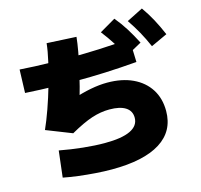

<svg xmlns="http://www.w3.org/2000/svg" viewBox="-127 -993 1253 1196"><g transform="rotate(-15 500.0 -395.0)"><path d="M721 -594Q694 -646 666.5 -689.5Q639 -733 604 -778L707 -838Q742 -796 770.5 -750.5Q799 -705 826 -652ZM889 -612Q866 -665 841 -710Q816 -755 784 -802L889 -855Q921 -810 946 -763.5Q971 -717 995 -661ZM377 -525Q323 -525 263.5 -526.5Q204 -528 149 -530Q94 -532 50 -535L55 -685Q98 -682 153 -679.5Q208 -677 266.5 -676Q325 -675 378 -675Q470 -675 564 -679Q658 -683 765 -692L770 -542Q661 -533 565.5 -529Q470 -525 377 -525ZM450 65Q401 65 346 61Q291 57 238 50.5Q185 44 140 35L160 -135Q234 -121 310.5 -113Q387 -105 450 -105Q560 -105 615 -131.5Q670 -158 670 -210Q670 -254 634 -277Q598 -300 530 -300Q474 -300 416 -281Q358 -262 275 -215L110 -280Q133 -331 157.5 -400Q182 -469 203 -542.5Q224 -616 239.5 -683.5Q255 -751 260 -800L450 -790Q446 -750 436.5 -697.5Q427 -645 414.5 -590Q402 -535 389 -485.5Q376 -436 364 -401L333 -422Q395 -443 452.5 -454Q510 -465 560 -465Q655 -465 724.5 -432.5Q794 -400 832 -340.5Q870 -281 870 -200Q870 -70 763 -2.5Q656 65 450 65Z"/></g></svg>

Font: M PLUS 2 Black
Style: Regular
Weight: 900
Designer: Coji Morishita
Foundry: UNDERFOREST DESIGN
Version: Version 1.001